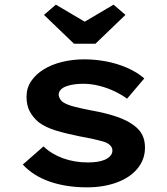

<svg xmlns="http://www.w3.org/2000/svg" viewBox="-20 -795 719 825"><path d="M354 10Q265 10 194 -14.5Q123 -39 78 -88L167 -166Q201 -133 250.5 -115Q300 -97 358 -97Q377 -97 396 -99.5Q415 -102 430 -108.5Q445 -115 454 -125Q463 -135 463 -148Q463 -171 432 -184Q414 -190 385.5 -196.5Q357 -203 323 -209Q263 -221 219 -234.5Q175 -248 146 -270Q121 -291 107.5 -317Q94 -343 94 -379Q94 -417 114 -446.5Q134 -476 168 -497Q202 -518 247 -529Q292 -540 342 -540Q390 -540 437 -531Q484 -522 526.5 -503.5Q569 -485 600 -458L526 -371Q503 -388 471.5 -403Q440 -418 405.5 -426.5Q371 -435 338 -435Q317 -435 299 -432.5Q281 -430 265.5 -424.5Q250 -419 241 -409.5Q232 -400 232 -387Q233 -378 238.5 -369Q244 -360 254 -354Q270 -344 301.5 -336Q333 -328 375 -320Q437 -309 483 -293Q529 -277 557 -255Q581 -237 592 -214Q603 -191 603 -161Q603 -110 571 -71Q539 -32 482 -11Q425 10 354 10ZM298 -607 169 -731 220 -775 359 -693H329L468 -775L519 -731L390 -607Z"/></svg>

Font: Lexend Giga SemiBold
Style: Regular
Weight: 600
Designer: Bonnie Shaver-Troup, Thomas Jockin
Foundry: Lexend
Version: Version 1.007